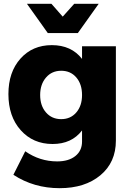

<svg xmlns="http://www.w3.org/2000/svg" viewBox="-20 -783 688 1004"><path d="M387 -610H230L121 -763H249L308 -696L368 -763H496ZM409 -541H586V-48Q586 66 505 133.5Q424 201 292 201Q157 201 50 131L112 8Q188 61 279 61Q339 61 374 33Q409 5 409 -43V-101Q355 -30 255 -30Q153 -30 88.5 -102Q24 -174 24 -291Q24 -406 87 -476.5Q150 -547 251 -547Q353 -547 409 -475ZM409 -286Q409 -343 379 -378Q349 -413 300 -413Q251 -413 220.5 -377.5Q190 -342 190 -286Q190 -230 220.5 -195Q251 -160 300 -160Q349 -160 379 -195Q409 -230 409 -286Z"/></svg>

Font: Montserrat arm
Style: Bold
Weight: 700
Designer: Julieta Ulanovsky
Foundry: Julieta Ulanovsky
Version: Version 6.000;PS 006.000;hotconv 1.0.88;makeotf.lib2.5.64775